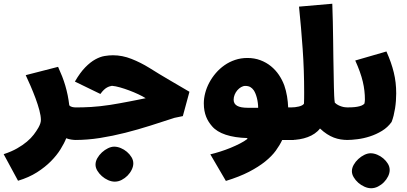

<svg xmlns="http://www.w3.org/2000/svg" viewBox="-93 -756 2198 1037"><path d="M316.4 0Q306.6 0 292.7 -2Q278.8 -3.9 264.6 -9.3Q254.4 17.1 234.1 49.8Q213.9 82.5 182.4 114.5Q150.9 146.5 106.9 174.6Q63 202.6 4.4 220.2L-73.2 76.7Q-31.2 63 -0.5 45.4Q30.3 27.8 52.5 9Q74.7 -9.8 89.4 -29.1Q104 -48.3 114.3 -66.4Q120.6 -77.6 124.3 -88.1Q127.9 -98.6 127.9 -107.9Q127.9 -129.9 119.6 -160.9Q111.3 -191.9 98.9 -225.3Q86.4 -258.8 72.3 -291.5Q58.1 -324.2 45.9 -350.1L220.7 -395Q232.9 -368.2 242.7 -343.3Q252.4 -318.4 259.8 -293.2Q267.1 -268.1 272.5 -241.9Q277.8 -215.8 281.2 -187Q286.6 -180.7 296.6 -178.2Q306.6 -175.8 316.4 -175.8Z M627 126.5Q627 143.1 618.4 160.6Q609.9 178.2 595.9 192.4Q582 206.5 564 215.8Q545.9 225.1 526.9 225.1Q509.3 225.1 490.7 216.8Q472.2 208.5 457.3 195.3Q442.4 182.1 432.6 165.8Q422.9 149.4 422.9 133.3Q422.9 115.7 432.6 98.4Q442.4 81.1 457.5 67.1Q472.7 53.2 490.2 44.7Q507.8 36.1 523.9 36.1Q541 36.1 559.3 43.7Q577.6 51.3 592.5 64Q607.4 76.7 617.2 92.8Q627 108.9 627 126.5ZM313 0Q303.7 0 293 -4.6Q282.2 -9.3 273.9 -17.6V-158.2Q279.8 -165 290.8 -170.4Q301.8 -175.8 313 -175.8Q333.5 -175.8 354.7 -176.3Q376 -176.8 399.2 -178.2Q422.4 -179.7 447.8 -182.4Q473.1 -185.1 502 -189.5Q526.4 -193.4 552.2 -198Q578.1 -202.6 603.3 -207.5Q628.4 -212.4 651.6 -217Q674.8 -221.7 693.8 -225.6Q677.7 -235.8 654.3 -246.8Q630.9 -257.8 605.5 -267.3Q580.1 -276.9 555.4 -283.9Q530.8 -291 511.7 -292.5Q506.3 -291.5 499.5 -289.6Q492.7 -287.6 484.6 -283.2Q476.6 -278.8 467.8 -270.5Q459 -262.2 449.2 -248.5L311.5 -315.4Q339.8 -364.3 367.7 -392.6Q395.5 -420.9 421.9 -435.3Q448.2 -449.7 472.2 -453.6Q496.1 -457.5 517.1 -457.5Q567.4 -457.5 616.9 -438Q666.5 -418.5 713.9 -389.2Q769 -354.5 822.3 -323.5Q875.5 -292.5 930.2 -260.3L894.5 -128.9L849.6 -119.6Q785.6 -98.6 718.8 -77.4Q651.9 -56.2 583.5 -38.8Q515.1 -21.5 447 -10.7Q378.9 0 313 0Z M1243.2 -10.3Q1174.8 -12.2 1126.2 -28.3Q1077.6 -44.4 1052.2 -74.2Q1042.5 -85.4 1034.4 -97.9Q1026.4 -110.4 1020.5 -125.2Q1014.6 -140.1 1011.2 -158Q1007.8 -175.8 1007.8 -198.2Q1007.8 -225.1 1015.4 -253.9Q1022.9 -282.7 1037.4 -309.8Q1051.8 -336.9 1072.5 -361.1Q1093.3 -385.3 1119.4 -403.6Q1145.5 -421.9 1176.8 -432.4Q1208 -442.9 1243.2 -442.9Q1281.2 -442.9 1313.2 -430.9Q1345.2 -418.9 1370.4 -398.4Q1395.5 -377.9 1413.6 -351.1Q1431.6 -324.2 1442.4 -294.9Q1452.1 -267.1 1457.3 -235.8Q1462.4 -204.6 1463.4 -175.8H1493.7V0H1431.2Q1418 28.3 1396.5 57.9Q1375 87.4 1339.4 116.2Q1303.7 145 1252 171.9Q1200.2 198.7 1127 221.2L1043 77.6Q1067.9 71.8 1096.4 62.7Q1125 53.7 1152.3 42.5Q1179.7 31.2 1203.4 19Q1227.1 6.8 1242.2 -4.9ZM1168.9 -217.3Q1168.9 -195.3 1187.7 -184.6Q1206.5 -173.8 1246.6 -173.8H1301.3Q1301.3 -186 1299.6 -199.7Q1297.9 -213.4 1294.7 -226.1Q1291.5 -238.8 1287.1 -249.8Q1282.7 -260.7 1277.3 -268.6Q1269.5 -279.8 1258.8 -285.9Q1248 -292 1231.9 -292Q1220.2 -292 1209 -285.4Q1197.8 -278.8 1188.7 -268.3Q1179.7 -257.8 1174.3 -244.4Q1168.9 -231 1168.9 -217.3Z M1478.5 -175.8Q1488.8 -175.8 1500 -177Q1511.2 -178.2 1521 -180.7Q1530.8 -183.1 1538.3 -187Q1545.9 -190.9 1548.8 -196.3Q1549.3 -206.5 1549.6 -223.9Q1549.8 -241.2 1549.8 -255.9Q1549.8 -377 1541.7 -491.7Q1533.7 -606.4 1522 -720.2L1701.7 -735.8Q1703.6 -689.5 1704.6 -638.7Q1705.6 -587.9 1706.3 -538.3Q1707 -488.8 1707.5 -443.6Q1708 -398.4 1709 -363.3L1710.4 -286.1Q1710.9 -263.2 1711.9 -239.7Q1712.9 -216.3 1715.3 -201.7Q1723.6 -193.4 1733.2 -188.5Q1742.7 -183.6 1752.2 -180.7Q1761.7 -177.7 1770.3 -176.8Q1778.8 -175.8 1785.6 -175.8V0Q1766.6 0 1747.6 -2.9Q1728.5 -5.9 1710 -12.9Q1691.4 -20 1672.9 -32Q1654.3 -43.9 1635.3 -62Q1623.5 -46.4 1606.4 -34.7Q1589.4 -22.9 1568.8 -15.4Q1548.3 -7.8 1525.1 -3.9Q1502 0 1478.5 0Q1469.2 0 1458.3 -4.4Q1447.3 -8.8 1439 -17.6V-158.2Q1441.9 -161.6 1446.5 -165Q1451.2 -168.5 1456.8 -170.7Q1462.4 -172.9 1468 -174.3Q1473.6 -175.8 1478.5 -175.8Z M1780.8 0Q1770.5 0 1760 -5.1Q1749.5 -10.3 1741.2 -18.6V-157.7Q1747.1 -165 1758.3 -170.4Q1769.5 -175.8 1780.8 -175.8Q1793.9 -175.8 1808.3 -176.5Q1822.8 -177.2 1835.9 -179.4Q1849.1 -181.6 1859.6 -185.8Q1870.1 -189.9 1875.5 -196.8Q1876.5 -202.1 1877.2 -208.3Q1877.9 -214.4 1877.9 -218.3Q1877.9 -241.7 1875.2 -265.4Q1872.6 -289.1 1866.5 -314.9Q1860.4 -340.8 1850.3 -368.9Q1840.3 -397 1825.7 -429.2L1994.1 -478Q2007.8 -447.3 2017.6 -419.4Q2027.3 -391.6 2033.9 -364.5Q2040.5 -337.4 2043.7 -309.6Q2046.9 -281.7 2046.9 -251.5Q2046.9 -231.9 2045.4 -211.4Q2043.9 -190.9 2040.8 -170.9Q2037.6 -150.9 2033 -132.1Q2028.3 -113.3 2022 -97.2Q2001 -67.9 1970 -49.1Q1939 -30.3 1905 -19.3Q1871.1 -8.3 1838.1 -4.2Q1805.2 0 1780.8 0ZM2011.7 162.1Q2011.7 178.7 2003.2 196.3Q1994.6 213.9 1980.7 228Q1966.8 242.2 1948.7 251.5Q1930.7 260.7 1911.6 260.7Q1894 260.7 1875.5 252.4Q1856.9 244.1 1842 231Q1827.1 217.8 1817.4 201.4Q1807.6 185.1 1807.6 168.9Q1807.6 151.4 1817.4 134Q1827.1 116.7 1842.3 102.8Q1857.4 88.9 1875 80.3Q1892.6 71.8 1908.7 71.8Q1925.8 71.8 1944.1 79.3Q1962.4 86.9 1977.3 99.6Q1992.2 112.3 2002 128.4Q2011.7 144.5 2011.7 162.1Z"/></svg>

Font: DimaFred
Style: Bold
Weight: 800
Designer: R.Balvardi
Foundry: R.Balvardi (r.balvardi@gmail.com)
Version: Version 1.00;August 2, 2018;FontCreator 11.5.0.2427 64-bit